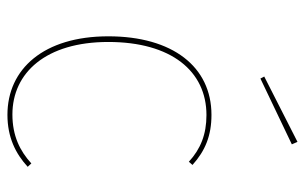

<svg xmlns="http://www.w3.org/2000/svg" viewBox="-169 -626 804 506"><g transform="rotate(90 233.0 -373.0)"><path d="M353.9 -755 181.7 -667.4 187 -657.3 360.4 -740.1ZM282.8 -528.3C156 -528.3 75.7 -426 75.7 -256.4C75.7 -86.4 161.6 9.4 282.6 9.4C341.8 9.4 384.8 -12.1 419.6 -44L410.7 -53.6C377.7 -23.4 337.7 -3.7 281.7 -3.7C171.6 -3.7 90.6 -92.3 90.6 -256.4C90.6 -422.4 167.4 -515.1 283.3 -515.1C334.3 -515.1 372.6 -499.6 406.3 -468.7L414.7 -478.3C377.1 -512.1 337.1 -528.3 282.8 -528.3Z"/></g></svg>

Font: Fira Sans Hair
Style: Regular
Weight: 100
Designer: bBox Type GmbH & Carrois Corporate GbR & Edenspiekermann AG
Foundry: bBox Type GmbH & Carrois Corporate GbR & Edenspiekermann AG
Version: Version 4.300;PS 004.300;hotconv 1.0.88;makeotf.lib2.5.64775